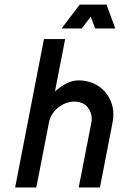

<svg xmlns="http://www.w3.org/2000/svg" viewBox="-20 -829 530 849"><path d="M326.7 -473.6Q378.4 -473.1 415.8 -448Q453.1 -422.9 470.2 -380.4Q481.4 -353.5 481.4 -323.2Q481.4 -305.2 477.5 -286.1L421.9 0H328.1L383.8 -286.1Q385.7 -295.9 385.7 -305.2Q385.7 -332 366.9 -355.5Q348.1 -378.9 308.1 -379.9Q268.1 -378.9 235.8 -352.1Q203.6 -325.2 196.3 -286.1L140.6 0H46.9L174.3 -656.2H268.1L223.1 -424.8Q248.5 -447.3 274.9 -460.4Q301.3 -473.6 326.7 -473.6ZM332.5 -808.6H451.2L489.7 -703.1H400.9L381.3 -755.4L341.3 -703.1H252.4Z"/></svg>

Font: Lambda
Style: Italic
Weight: 400
Italic angle: -11°
Designer: GGBotNet
Version: 0.22